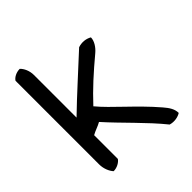

<svg xmlns="http://www.w3.org/2000/svg" viewBox="-186 -705 841 841"><g transform="rotate(-45 234.5 -285.0)"><path d="M32 -63C32 -36 43 -11 56 3C78 3 98 -9 107 -22V-169C124 -179 146 -185 163 -195C229 -121 311 -46 374 32C398 39 422 34 438 24C438 0 425 -20 406 -42C329 -132 244 -200 194 -261C247 -318 297 -363 365 -420C384 -436 400 -460 400 -482C381 -493 357 -496 333 -488C260 -420 180 -349 107 -278V-542C107 -568 96 -592 82 -605C60 -605 40 -594 32 -581Z"/></g></svg>

Font: Snowfall
Style: Regular
Weight: 400
Designer: Jasper
Foundry: Cannot Into Space Fonts
Version: Version 0.9